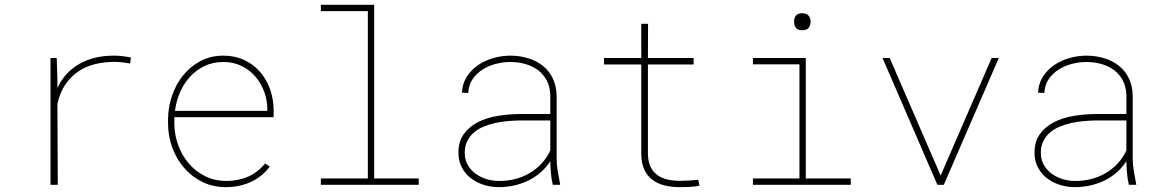

<svg xmlns="http://www.w3.org/2000/svg" viewBox="-20 -770 4841 800"><path d="M456.5 -538.1Q474.1 -538.1 491.7 -535.9Q509.3 -533.7 525.4 -530.3L522.5 -505.4Q508.3 -507.8 491 -510Q473.6 -512.2 456.5 -512.2Q416 -512.2 377.7 -503.2Q339.4 -494.1 307.9 -473.4Q276.4 -452.6 253.2 -419.2Q230 -385.7 219.2 -337.4L220.7 0H190.4V-528.3H216.3L219.2 -436.5V-402.8Q248.5 -467.8 309.6 -503.2Q370.6 -538.6 456.5 -538.1Z M921.4 9.8Q867.2 9.8 823 -12Q778.8 -33.7 747.3 -70.3Q715.8 -106.9 698.2 -154.3Q680.7 -201.7 680.2 -252.9V-274.4Q680.7 -323.7 696.8 -371.1Q712.9 -418.5 742.7 -455.6Q772.5 -492.7 814.9 -515.4Q857.4 -538.1 911.1 -538.1Q959 -538.1 997.6 -520Q1036.1 -502 1063.2 -470.9Q1090.3 -439.9 1105 -398.9Q1119.6 -357.9 1120.1 -312.5V-281.7H706.5V-274.4V-252.9Q707 -207.5 722.7 -164.8Q738.3 -122.1 766.4 -89.1Q794.4 -56.2 833.7 -36.4Q873 -16.6 921.4 -16.1Q970.7 -15.6 1012 -33.2Q1053.2 -50.8 1085 -88.9L1104 -75.7Q1070.3 -31.7 1023.2 -11Q976.1 9.8 921.4 9.8ZM911.1 -511.7Q867.2 -511.7 832 -494.9Q796.9 -478 771.2 -449.7Q745.6 -421.4 729.7 -384.5Q713.9 -347.7 709 -308.1H1093.8V-314.5Q1093.8 -353.5 1080.3 -389.2Q1066.9 -424.8 1043 -452.1Q1019 -479.5 985.4 -495.6Q951.7 -511.7 911.1 -511.7Z M1316.9 -750H1539.1V-26.4H1724.6V0H1316.9V-26.4H1512.7V-723.6H1316.9Z M2283.2 0Q2277.3 -24.9 2275.4 -49.3Q2273.4 -73.7 2272.9 -98.6Q2255.9 -71.8 2232.2 -51.3Q2208.5 -30.8 2180.7 -17.3Q2152.8 -3.9 2121.6 2.9Q2090.3 9.8 2057.6 9.8Q2025.9 9.8 1995.6 0.2Q1965.3 -9.3 1941.9 -27.3Q1918.5 -45.4 1904.3 -72.3Q1890.1 -99.1 1890.1 -133.8Q1890.1 -181.2 1913.1 -212.2Q1936 -243.2 1972.4 -261.5Q2008.8 -279.8 2053.7 -287.1Q2098.6 -294.4 2142.6 -294.9H2272.9V-372.1Q2272 -407.7 2258.3 -434.1Q2244.6 -460.4 2221.9 -477.5Q2199.2 -494.6 2169.2 -503.2Q2139.2 -511.7 2106 -511.7Q2076.7 -511.7 2046.1 -503.9Q2015.6 -496.1 1990.7 -480.2Q1965.8 -464.4 1949.2 -440.2Q1932.6 -416 1931.2 -382.8L1904.8 -383.8Q1906.7 -422.4 1925.5 -451.2Q1944.3 -480 1972.9 -499.3Q2001.5 -518.6 2036.4 -528.3Q2071.3 -538.1 2106 -538.1Q2145 -538.1 2179.9 -527.6Q2214.8 -517.1 2241.2 -496.3Q2267.6 -475.6 2283 -444.1Q2298.3 -412.6 2299.3 -371.1V-106.4Q2299.8 -79.6 2304.2 -55.2Q2308.6 -30.8 2313.5 -4.4L2314 0ZM2057.6 -16.1Q2092.3 -15.6 2124.8 -23.7Q2157.2 -31.7 2185.3 -47.9Q2213.4 -64 2235.8 -87.9Q2258.3 -111.8 2272.9 -143.1V-268.1H2144Q2119.1 -267.6 2092.5 -265.1Q2065.9 -262.7 2040.5 -256.8Q2015.1 -251 1992.4 -241.2Q1969.7 -231.4 1952.9 -216.3Q1936 -201.2 1926 -180.4Q1916 -159.7 1916.5 -131.8Q1916.5 -104 1929.2 -82.3Q1941.9 -60.5 1962.2 -45.9Q1982.4 -31.2 2007.6 -23.7Q2032.7 -16.1 2057.6 -16.1Z M2680.2 -670.9 2679.7 -528.3H2870.1V-501.5H2679.7V-126.5Q2680.7 -95.7 2690.7 -75Q2700.7 -54.2 2718.3 -41.3Q2735.8 -28.3 2759.5 -22.5Q2783.2 -16.6 2811.5 -16.6Q2851.1 -16.6 2889.2 -21L2894.5 3.9Q2874.5 7.8 2854.5 8.8Q2834.5 9.8 2814 9.8Q2778.8 9.8 2749.5 2.7Q2720.2 -4.4 2698.7 -20.5Q2677.2 -36.6 2665 -62.5Q2652.8 -88.4 2651.9 -126.5V-501.5H2496.6V-528.3H2651.9V-670.9Z M3117.2 -528.3H3337.4V-26.4H3524.9V0H3117.2V-26.4H3311V-502H3117.2ZM3288.6 -678.7Q3288.6 -685.5 3290 -692.1Q3291.5 -698.7 3295.4 -703.9Q3299.3 -709 3305.9 -711.9Q3312.5 -714.8 3322.8 -714.8Q3332.5 -714.8 3339.1 -711.9Q3345.7 -709 3349.9 -703.9Q3354 -698.7 3355.7 -692.1Q3357.4 -685.5 3357.4 -678.7Q3357.4 -665.5 3349.9 -654.8Q3342.3 -644 3322.8 -644Q3302.7 -644 3295.7 -654.8Q3288.6 -665.5 3288.6 -678.7Z M3899.4 -38.6 4111.8 -528.3H4141.6L3912.6 0H3885.7L3657.2 -528.3H3687Z M4683.6 0Q4677.7 -24.9 4675.8 -49.3Q4673.8 -73.7 4673.3 -98.6Q4656.2 -71.8 4632.6 -51.3Q4608.9 -30.8 4581.1 -17.3Q4553.2 -3.9 4522 2.9Q4490.7 9.8 4458 9.8Q4426.3 9.8 4396 0.2Q4365.7 -9.3 4342.3 -27.3Q4318.8 -45.4 4304.7 -72.3Q4290.5 -99.1 4290.5 -133.8Q4290.5 -181.2 4313.5 -212.2Q4336.4 -243.2 4372.8 -261.5Q4409.2 -279.8 4454.1 -287.1Q4499 -294.4 4543 -294.9H4673.3V-372.1Q4672.4 -407.7 4658.7 -434.1Q4645 -460.4 4622.3 -477.5Q4599.6 -494.6 4569.6 -503.2Q4539.6 -511.7 4506.3 -511.7Q4477.1 -511.7 4446.5 -503.9Q4416 -496.1 4391.1 -480.2Q4366.2 -464.4 4349.6 -440.2Q4333 -416 4331.5 -382.8L4305.2 -383.8Q4307.1 -422.4 4325.9 -451.2Q4344.7 -480 4373.3 -499.3Q4401.9 -518.6 4436.8 -528.3Q4471.7 -538.1 4506.3 -538.1Q4545.4 -538.1 4580.3 -527.6Q4615.2 -517.1 4641.6 -496.3Q4668 -475.6 4683.3 -444.1Q4698.7 -412.6 4699.7 -371.1V-106.4Q4700.2 -79.6 4704.6 -55.2Q4709 -30.8 4713.9 -4.4L4714.4 0ZM4458 -16.1Q4492.7 -15.6 4525.1 -23.7Q4557.6 -31.7 4585.7 -47.9Q4613.8 -64 4636.2 -87.9Q4658.7 -111.8 4673.3 -143.1V-268.1H4544.4Q4519.5 -267.6 4492.9 -265.1Q4466.3 -262.7 4440.9 -256.8Q4415.5 -251 4392.8 -241.2Q4370.1 -231.4 4353.3 -216.3Q4336.4 -201.2 4326.4 -180.4Q4316.4 -159.7 4316.9 -131.8Q4316.9 -104 4329.6 -82.3Q4342.3 -60.5 4362.5 -45.9Q4382.8 -31.2 4408 -23.7Q4433.1 -16.1 4458 -16.1Z"/></svg>

Font: Roboto Mono Thin
Style: Regular
Weight: 250
Designer: Google
Version: Version 2.000985; 2015; ttfautohint (v1.3)